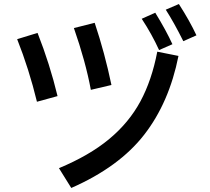

<svg xmlns="http://www.w3.org/2000/svg" viewBox="-20 -892 1040 951"><path d="M888 -688Q841 -782 801 -844L866 -872Q920 -788 953 -717ZM768 -644Q732 -723 682 -799L749 -829Q803 -741 834 -673ZM430 -447Q404 -587 346 -753L449 -779Q499 -629 532 -471ZM163 -388Q124 -549 65 -698L166 -729Q227 -574 265 -416ZM272 -59Q423 -122 521 -203.5Q619 -285 675.5 -390Q732 -495 759 -636L864 -615Q818 -384 694 -224.5Q570 -65 333 39Z"/></svg>

Font: IBM Plex Sans JP Medium
Style: Regular
Weight: 500
Designer: Mike Abbink; Paul van der Laan; Pieter van Rosmalen; Wujin Sim; Yejin Wi; Jinhee Kim; Boomi Park; Yona Kim; Kichan Ma
Foundry: Sandoll Inc.
Version: Version 1.001